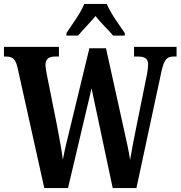

<svg xmlns="http://www.w3.org/2000/svg" viewBox="-20 -951 913 971"><path d="M316 -784V-771H375C397 -799 438 -838 463 -870C487 -838 529 -799 552 -771H611V-784C585 -822 538 -886 520 -931H406C389 -886 341 -822 316 -784ZM68 -612 204 0H324L443 -504L550 0H670L796 -587C810 -653 826 -665 857 -665H873V-714H658V-665H677C713 -665 729 -654 729 -625C729 -611 725 -581 721 -564L667 -297C655 -237 645 -187 638 -142C631 -189 619 -243 604 -309L516 -707H432L334 -302C319 -240 306 -190 298 -143C293 -188 279 -255 270 -308L218 -568C214 -586 210 -612 210 -624C210 -651 226 -665 258 -665H278V-714H0V-665H10C42 -665 58 -654 68 -612Z"/></svg>

Font: Noto Serif Bengali ExtraCondensed
Style: Regular
Weight: 400
Width: 2
Designer: Juan Bruce, Universal Thirst, Indian Type Foundry and the Monotype Design Team.
Foundry: Monotype Imaging Inc.
Version: Version 2.003